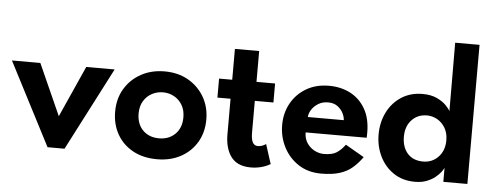

<svg xmlns="http://www.w3.org/2000/svg" viewBox="-57 -811 2455 946"><g transform="rotate(5 1171.0 -338.0)"><path d="M287 0H203L-9 -410.5H131.5L245 -157L358.5 -410.5H499Z M745.5 12Q676 12 625.2 -16Q574.5 -44 547 -92.8Q519.5 -141.5 519.5 -204Q519.5 -268.5 549.2 -317.8Q579 -367 630 -394.8Q681 -422.5 745.5 -422.5Q812 -422.5 862.5 -393.8Q913 -365 941.8 -315.5Q970.5 -266 970.5 -204Q970.5 -141 942 -92.2Q913.5 -43.5 862.8 -15.8Q812 12 745.5 12ZM746.5 -91.5Q795 -91.5 826 -122.2Q857 -153 857 -205Q857 -240.5 841.8 -266Q826.5 -291.5 801.5 -305.2Q776.5 -319 746.5 -319Q717 -319 691.8 -305.5Q666.5 -292 651 -266.5Q635.5 -241 635.5 -205Q635.5 -153 666 -122.2Q696.5 -91.5 746.5 -91.5Z M1208.5 12Q1136 12 1105.5 -38Q1080.5 -78 1080.5 -141V-316.5H1015.5V-410.5H1080.5V-563H1200.5V-410.5H1292.5V-316.5H1200.5V-158Q1200.5 -96 1234 -96Q1256 -96 1274.5 -109.5L1305.5 -13Q1262.5 12 1208.5 12Z M1556.5 12Q1492 12 1444.5 -19Q1397 -50 1371 -100.8Q1345 -151.5 1345 -210Q1345 -270 1371.8 -318Q1398.5 -366 1446.5 -394.2Q1494.5 -422.5 1558.5 -422.5Q1618 -422.5 1664.8 -398Q1711.5 -373.5 1738.8 -326Q1766 -278.5 1766 -209Q1766 -196 1765.5 -183.5H1463.5Q1463.5 -153 1478.2 -131Q1493 -109 1515.8 -97.2Q1538.5 -85.5 1562.5 -85.5Q1602.5 -85.5 1624.5 -99.5Q1646.5 -113.5 1666.5 -140.5L1759 -87Q1737 -56 1711.2 -33.8Q1685.5 -11.5 1648.8 0.2Q1612 12 1556.5 12ZM1645.5 -260Q1645 -275.5 1635.8 -294.2Q1626.5 -313 1608 -326.8Q1589.5 -340.5 1561.5 -340.5Q1533.5 -340.5 1512.8 -327.8Q1492 -315 1480.2 -296.5Q1468.5 -278 1467.5 -260Z M2021.5 12Q1959.5 12 1915 -18Q1870.5 -48 1846.5 -97.5Q1822.5 -147 1822.5 -205Q1822.5 -265.5 1847.2 -315Q1872 -364.5 1916.8 -393.5Q1961.5 -422.5 2021.5 -422.5Q2063.5 -422.5 2092.5 -408.8Q2121.5 -395 2138.2 -377.8Q2155 -360.5 2160 -349L2159 -688H2279.5V0H2160.5V-68.5H2160Q2157 -61 2147.2 -48Q2137.5 -35 2120.5 -21.2Q2103.5 -7.5 2078.8 2.2Q2054 12 2021.5 12ZM2052.5 -91Q2097.5 -91 2127.5 -122.8Q2157.5 -154.5 2157.5 -205Q2157.5 -240.5 2142.5 -266Q2127.5 -291.5 2103.5 -305.2Q2079.5 -319 2052.5 -319Q2006 -319 1976.8 -287.5Q1947.5 -256 1947.5 -205Q1947.5 -153.5 1975 -122.2Q2002.5 -91 2052.5 -91Z"/></g></svg>

Font: Lucymar Sans SemiBold
Style: Regular
Weight: 600
Foundry: The League of Moveable Type (original font) / Main changes by Cristiano Sobral with portions from Mirco Monsees
Version: Version 2.001;August 30, 2020;FontCreator 13.0.0.2681 64-bit